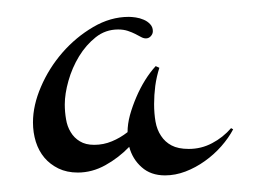

<svg xmlns="http://www.w3.org/2000/svg" viewBox="-20 -652 314 230"><path d="M163.1 -614.7Q163.1 -611.3 160.6 -608.6Q158.2 -606 154.8 -606Q151.9 -606 148.9 -607.7Q146 -609.4 142.1 -611.3Q138.2 -613.3 133.1 -615Q127.9 -616.7 121.6 -616.7Q106.4 -616.7 94.7 -607.4Q83 -598.1 74.7 -584.5Q66.4 -570.8 62 -555.2Q57.6 -539.6 57.6 -526.9Q57.6 -518.1 59.1 -509.3Q60.5 -500.5 64.7 -493.7Q68.8 -486.8 75.7 -482.7Q82.5 -478.5 92.8 -478.5Q104 -478.5 114 -482.7Q124 -486.8 132.8 -493.7Q132.8 -503.4 135.7 -514.2Q138.7 -524.9 143.3 -535.6Q147.9 -546.4 153.8 -555.9Q159.7 -565.4 166.5 -572.8L170.9 -570.8Q167.5 -560.1 166 -549.1Q164.6 -538.1 164.6 -527.3Q164.6 -516.1 166.3 -506.3Q168 -496.6 172.9 -489.3Q177.7 -481.9 185.5 -477.8Q193.4 -473.6 206.1 -473.6Q221.2 -473.6 234.1 -480.5Q247.1 -487.3 256.8 -498.5L259.3 -497.1Q253.9 -486.8 245.1 -476.8Q236.3 -466.8 225.3 -459Q214.4 -451.2 202.1 -446.5Q189.9 -441.9 177.7 -441.9Q160.6 -441.9 149.7 -451.7Q138.7 -461.4 134.8 -476.1Q122.1 -462.9 106.2 -454.1Q90.3 -445.3 73.2 -445.3Q60.1 -445.3 50 -450.2Q40 -455.1 33.2 -463.1Q26.4 -471.2 22.9 -482.2Q19.5 -493.2 19.5 -505.4Q19.5 -525.9 29.1 -548.1Q38.6 -570.3 54.7 -588.9Q70.8 -607.4 91.6 -619.6Q112.3 -631.8 134.3 -631.8Q137.7 -631.8 142.6 -631.1Q147.5 -630.4 152.1 -628.4Q156.7 -626.5 159.9 -623Q163.1 -619.6 163.1 -614.7Z"/></svg>

Font: Montez
Style: Regular
Weight: 400
Designer: Astigmatic (AOETI)
Foundry: Astigmatic (AOETI)
Version: Version 1.001